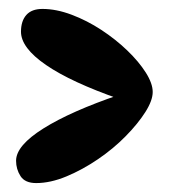

<svg xmlns="http://www.w3.org/2000/svg" viewBox="-20 -557 378 430"><path d="M75 -537Q106 -537 140.5 -524Q175 -511 207 -490Q239 -469 265 -444Q291 -419 306.5 -394.5Q322 -370 322 -351Q322 -332 305.5 -306Q289 -280 261.5 -252Q234 -224 199.5 -200.5Q165 -177 129 -162Q93 -147 61 -147Q36 -147 26 -162.5Q16 -178 16 -197Q16 -231 77.5 -269.5Q139 -308 248 -345V-335Q139 -373 83 -411.5Q27 -450 27 -486Q27 -510 39 -523.5Q51 -537 75 -537Z"/></svg>

Font: DynaPuff Condensed
Style: Regular
Weight: 400
Width: 3
Designer: Toshi Omagari, Jennifer Daniel
Foundry: Google Fonts
Version: Version 2.000